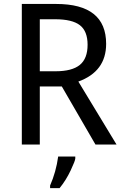

<svg xmlns="http://www.w3.org/2000/svg" viewBox="-20 -734 640 975"><path d="M182.1 -294.9V0H90.8V-713.9H265.1Q519 -713.9 519 -511.2Q519 -371.1 377.9 -319.8L571.8 0H464.8L293.9 -294.9ZM182.1 -372.1H262.2Q345.7 -372.1 385.3 -404.3Q424.8 -436.5 424.8 -506.8Q424.8 -575.7 385.7 -606Q346.7 -636.2 259.8 -636.2H182.1ZM234.4 208Q264.6 139.6 275.4 61H362.3V70.8Q362.3 81.5 338.9 131.3Q315.4 181.2 282.7 221.2H234.4Z"/></svg>

Font: Noto Mono
Style: Regular
Weight: 400
Designer: Monotype Design Team
Foundry: Monotype Imaging Inc.
Version: Version 1.00